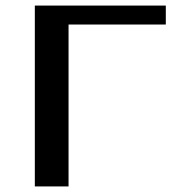

<svg xmlns="http://www.w3.org/2000/svg" viewBox="-20 -669 653 689"><path d="M575 -581V-649H105V0H226V-581Z"/></svg>

Font: Gamestation Extended
Style: Regular
Weight: 400
Width: 7
Designer: Jonas Hecksher
Foundry: Jonas Hecksher, Playtypeª, e-types AS
Version: Version 1.003